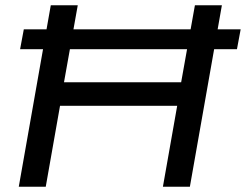

<svg xmlns="http://www.w3.org/2000/svg" viewBox="-20 -706 930 726"><path d="M51 0 172 -686H274L222 -395H665L717 -686H819L698 0H596L650 -306H207L153 0ZM56 -520 70 -595H890L876 -520Z"/></svg>

Font: Archivo SemiExpanded
Style: Italic
Weight: 400
Width: 6
Italic angle: -10°
Designer: Hector Gatti
Foundry: Omnibus-Type
Version: Version 2.001